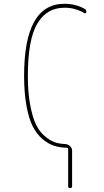

<svg xmlns="http://www.w3.org/2000/svg" viewBox="-20 -760 540 1000"><path d="M330.1 9.8Q293 8.8 262.7 -0.5Q232.4 -9.8 202.1 -35.2Q171.9 -60.5 150.9 -101.1Q129.9 -141.6 117.7 -209.5Q105.5 -277.3 105.5 -365.2Q105.5 -740.2 315.4 -740.2Q374 -740.2 420.9 -713.9Q429.7 -710 429.7 -697.3Q429.7 -693.4 426.3 -691.4Q422.9 -689.5 419.9 -691.4Q370.1 -720.7 315.4 -719.7Q222.7 -719.7 173.8 -636.2Q125 -552.7 125 -365.2Q125 -278.3 137.2 -213.4Q149.4 -148.4 167.5 -111.3Q185.5 -74.2 213.4 -50.8Q241.2 -27.3 265.6 -19Q290 -10.7 320.3 -9.8Q334 -8.8 344.7 1Q355.5 10.7 355.5 25.4V210Q355.5 219.7 345.2 219.7Q335 219.7 335 210V14.6Q335 9.8 330.1 9.8Z"/></svg>

Font: Rounded-X Mgen+ 1m thin
Style: Regular
Weight: 100
Designer: [Source Han Sans]
Ryoko NISHIZUKA  (kana & ideographs); Paul D. Hunt (Latin, Greek & Cyrillic); Wenlong ZHANG  (bopomofo
Version: Version 1.059.20150602